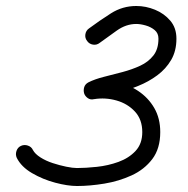

<svg xmlns="http://www.w3.org/2000/svg" viewBox="-20 -591 628 641"><path d="M271 -454Q263 -464 265 -476.5Q267 -489 277 -496Q312 -522 350.5 -546.5Q389 -571 435 -571Q467 -571 497.5 -558.5Q528 -546 548.5 -522Q569 -498 569 -462Q569 -421 551.5 -391Q534 -361 505 -339.5Q476 -318 441 -304Q406 -290 373 -281Q359 -277 337.5 -273Q316 -269 303 -262Q292 -257 282.5 -264Q273 -271 269 -282Q265 -294 268 -305Q271 -316 284 -318Q325 -326 366 -318Q407 -310 441 -287.5Q475 -265 495 -230.5Q515 -196 515 -150Q515 -95 488.5 -60Q462 -25 419.5 -5.5Q377 14 328.5 22Q280 30 237 30Q206 30 164.5 19Q123 8 87 -13Q51 -34 36 -64Q31 -75 35 -87Q39 -99 50 -104Q61 -109 73 -105Q85 -101 90 -90Q97 -77 115 -65.5Q133 -54 156 -46.5Q179 -39 201 -34.5Q223 -30 237 -30Q266 -30 303.5 -34Q341 -38 375.5 -50.5Q410 -63 432.5 -87Q455 -111 455 -150Q455 -192 430.5 -218.5Q406 -245 369 -255.5Q332 -266 294 -260Q282 -257 273 -263.5Q264 -270 261 -279Q258 -289 261 -299.5Q264 -310 275 -316Q297 -327 327 -334.5Q357 -342 389 -350.5Q421 -359 448 -371.5Q475 -384 492 -405.5Q509 -427 509 -462Q509 -480 496.5 -490.5Q484 -501 466.5 -506Q449 -511 435 -511Q401 -511 370 -489Q339 -467 313 -448Q303 -440 290.5 -442Q278 -444 271 -454Z"/></svg>

Font: FRB American Cursive Guidelines Arrows
Style: Bold Italic
Weight: 700
Italic angle: -25°
Version: Version 2.0;Modular Font Editor K font №1